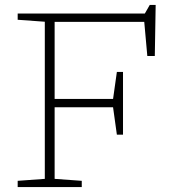

<svg xmlns="http://www.w3.org/2000/svg" viewBox="-20 -762 696 782"><path d="M481 -469V-213.5H456L440.5 -325H202.5V-33.5L313 -25.5V0H52V-25.5L162.5 -33.5V-673.5L52 -681.5V-707H570L590 -742H614L610.5 -534H580L567.5 -673H202.5V-359H440.5L456 -469Z"/></svg>

Font: Newsreader Caption ExtraLight
Style: Regular
Weight: 275
Designer: Hugues Gentile
Foundry: Production Type
Version: Version 1.001